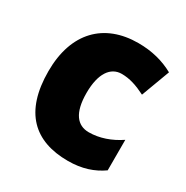

<svg xmlns="http://www.w3.org/2000/svg" viewBox="-137 -677 774 801"><g transform="rotate(30 250.0 -276.5)"><path d="M295 10C363 10 415 -8 459 -39V-186C413 -155 362 -137 311 -137C256 -137 221 -178 221 -275C221 -369 256 -417 309 -417C348 -417 383 -405 425 -384L476 -521C427 -548 371 -563 305 -563C141 -563 38 -460 38 -274C38 -77 134 10 295 10Z"/></g></svg>

Font: Noto Sans Devanagari SemiCondensed Black
Style: Regular
Weight: 900
Width: 4
Designer: Jelle Bosma - Monotype Design Team
Foundry: Monotype Imaging Inc.
Version: Version 2.004